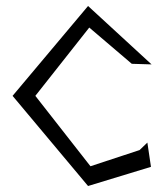

<svg xmlns="http://www.w3.org/2000/svg" viewBox="-20 -610 547 641"><path d="M274 -590 22 -290 274 11 484 -53 472 -134 446 -109 282 -55 98 -290 278 -518 420 -397 486 -395Z"/></svg>

Font: Stormblade
Style: Regular
Weight: 400
Designer: Mew Too
Foundry: Cannot Into Space Fonts
Version: Version 0.77